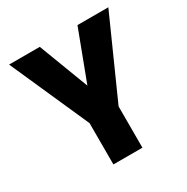

<svg xmlns="http://www.w3.org/2000/svg" viewBox="-168 -879 992 1021"><g transform="rotate(-30 328.5 -368.5)"><path d="M633.3 -737.3 417 -253.4V0H238.8V-253.4L23.9 -737.3H212.4L328.6 -432.1L443.8 -737.3Z"/></g></svg>

Font: Epilogue ExtraBold
Style: Regular
Weight: 800
Designer: Tyler Finck
Foundry: Etcetera Type Co
Version: Version 2.112